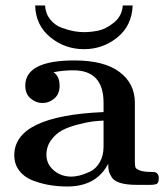

<svg xmlns="http://www.w3.org/2000/svg" viewBox="-20 -673 599 699"><path d="M108 -653H144Q146 -623 163 -602Q180 -581 204.5 -572Q229 -563 248.5 -559.5Q268 -556 286 -556Q311 -556 338 -561.5Q365 -567 394.5 -590.5Q424 -614 427 -653H463Q460 -579 407 -536.5Q354 -494 286 -494Q216 -494 163 -537.5Q110 -581 108 -653ZM32 -108Q32 -251 357 -265V-299Q357 -417 247 -417Q208 -417 175 -410Q197 -395 197 -361Q197 -331 178 -314.5Q159 -298 134 -298Q111 -298 91.5 -314.5Q72 -331 72 -361Q72 -453 251 -453Q359 -453 415 -411Q471 -369 471 -299V-84Q471 -70 473 -64Q475 -58 489 -52.5Q503 -47 532 -47Q541 -47 545 -46Q549 -45 553.5 -40Q558 -35 558 -24Q558 -8 551 -4Q544 0 526 0H478Q441 0 418 -7Q395 -14 386.5 -28Q378 -42 376 -51.5Q374 -61 374 -77Q331 6 225 6Q195 6 165 1.5Q135 -3 103 -14.5Q71 -26 51.5 -50Q32 -74 32 -108ZM149 -109Q149 -76 175.5 -53Q202 -30 240 -30Q253 -30 269.5 -34Q286 -38 307.5 -48Q329 -58 343 -82Q357 -106 357 -139V-234Q335 -233 315.5 -230.5Q296 -228 263 -219.5Q230 -211 207 -199Q184 -187 166.5 -163.5Q149 -140 149 -109Z"/></svg>

Font: CMU Serif
Style: Bold
Weight: 700
Version: Version 0.7.0